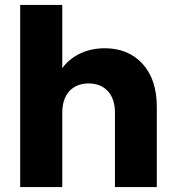

<svg xmlns="http://www.w3.org/2000/svg" viewBox="-20 -760 714 780"><path d="M62 -740V0H233V-303C233 -378 275 -421 340 -421C405 -421 447 -378 447 -303V0H617V-326C617 -400 598 -458 559 -501C520 -543 469 -564 405 -564C330 -564 268 -532 233 -483V-740Z"/></svg>

Font: Poppins
Style: Bold
Weight: 700
Designer: Ninad Kale (Devanagari), Jonny Pinhorn (Latin)
Foundry: Indian Type Foundry
Version: 4.004